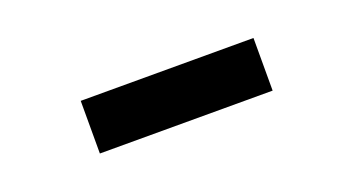

<svg xmlns="http://www.w3.org/2000/svg" viewBox="-25 -795 650 353"><g transform="rotate(-20 300.0 -618.5)"><path d="M131 -670.5H469V-567.5H131Z"/></g></svg>

Font: Urbanist ExtraBold
Style: Regular
Weight: 800
Designer: Corey Hu
Foundry: Corey Hu
Version: Version 1.330; ttfautohint (v1.8.4.7-5d5b)